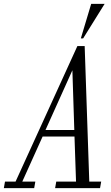

<svg xmlns="http://www.w3.org/2000/svg" viewBox="-60 -980 580 1000"><path d="M-40 0 -34 -34H21L343 -740H381L405 -34H467L461 0H227L233 -34H336L328 -269H162L56 -34H124L118 0ZM317 -614 177 -303H327ZM361 -780 415 -960H485L373 -780Z"/></svg>

Font: Xanh Mono
Style: Italic
Weight: 400
Italic angle: -12°
Monospace: yes
Designer: Lam Bao, Duy Dao
Foundry: Yellow Type Foundry
Version: Version 3.101; ttfautohint (v1.8.3)